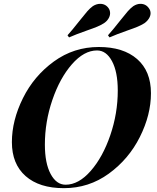

<svg xmlns="http://www.w3.org/2000/svg" viewBox="-20 -967 817 1001"><path d="M495 -722Q623 -722 695 -659Q767 -596 767 -481Q767 -368 709 -252.5Q651 -137 547 -61.5Q443 14 313 14Q185 14 113.5 -49Q42 -112 42 -226Q42 -339 99.5 -455Q157 -571 261 -646.5Q365 -722 495 -722ZM214 -213Q214 -116 244 -60Q274 -4 322 -4Q390 -4 453 -76Q516 -148 555 -262Q594 -376 594 -495Q594 -592 564 -648Q534 -704 486 -704Q418 -704 355 -632Q292 -560 253 -446Q214 -332 214 -213ZM399 -864Q421 -892 435 -908Q449 -924 464 -935Q483 -947 502 -947Q531 -947 547 -923Q554 -912 554 -898Q554 -884 545.5 -870Q537 -856 522 -846Q506 -836 487 -828Q468 -820 436 -809Q376 -788 340 -772L332 -783Q354 -807 399 -864ZM610 -864Q632 -892 646 -908Q660 -924 675 -935Q694 -947 712 -947Q741 -947 757 -923Q765 -912 765 -898Q765 -884 756 -870Q747 -856 733 -846Q717 -836 698 -828Q679 -820 647 -809Q587 -788 551 -772L543 -783Q565 -807 610 -864Z"/></svg>

Font: Playfair Display SC
Style: Bold Italic
Weight: 700
Italic angle: -14°
Designer: Claus Eggers Sørensen
Foundry: Claus Eggers Sørensen
Version: Version 1.200; ttfautohint (v1.6)